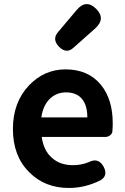

<svg xmlns="http://www.w3.org/2000/svg" viewBox="-20 -918 621 952"><path d="M322 14Q202 14 125 -64Q44 -144 44 -279Q44 -410 124 -495Q200 -574 305 -574Q417 -574 480 -498Q539 -426 539 -306Q539 -288 537 -264Q535 -254 525 -246.5Q515 -239 502 -239H359H187Q196 -171 238 -135Q278 -99 342 -99Q383 -99 420 -114Q468 -139 494 -91Q517 -47 478 -24Q402 14 322 14ZM185 -336H299H413Q413 -395 387 -427Q360 -460 307 -460Q261 -460 228 -429Q193 -395 185 -336ZM267 -758 321 -822 359 -867Q406 -924 456 -875Q506 -826 452 -777L345 -682Q310 -649 273.5 -685.5Q237 -722 267 -758Z"/></svg>

Font: GenSenRounded JP B
Style: Regular
Weight: 700
Version: Version 1.501;PS 1;hotconv 16.6.51;makeotf.lib2.5.65220